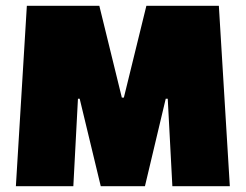

<svg xmlns="http://www.w3.org/2000/svg" viewBox="-20 -645 851 665"><path d="M73 -625H324L402 -307H409L487 -625H738L776 0H577L561 -303H554L482 0H329L256 -303H250L234 0H35Z"/></svg>

Font: Changa Black
Style: Regular
Weight: 900
Designer: Eduardo Rodriguez Tunni
Foundry: Eduardo Rodriguez Tunni
Version: Version 2.001; ttfautohint (v1.5.10-5e6f)